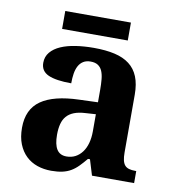

<svg xmlns="http://www.w3.org/2000/svg" viewBox="-79 -755 757 835"><g transform="rotate(10 299.5 -337.5)"><path d="M200.2 -148.9Q200.2 -106 213.9 -84.5Q227.5 -63 256.8 -63Q278.3 -63 295.7 -72Q313 -81.1 325.4 -97.7Q337.9 -114.3 344.5 -137.9Q351.1 -161.6 351.1 -190.9V-266.1L306.2 -263.2Q276.4 -261.7 255.9 -253.7Q235.4 -245.6 223.1 -231.4Q210.9 -217.3 205.6 -196.8Q200.2 -176.3 200.2 -148.9ZM289.1 -487.8Q270 -487.8 257.1 -479.7Q244.1 -471.7 236.3 -457.3Q228.5 -442.9 225.3 -423.1Q222.2 -403.3 222.2 -379.9Q154.8 -379.9 120.8 -395Q86.9 -410.2 86.9 -446.8Q86.9 -474.1 103.3 -493.7Q119.6 -513.2 147.7 -525.4Q175.8 -537.6 213.1 -543.2Q250.5 -548.8 293 -548.8Q345.7 -548.8 385 -539.8Q424.3 -530.8 450.4 -510.7Q476.6 -490.7 489.7 -458.3Q502.9 -425.8 502.9 -378.9V-124Q502.9 -103.5 506.1 -89.8Q509.3 -76.2 516.1 -68.1Q522.9 -60.1 534.7 -56.6Q546.4 -53.2 563 -53.2H566.9V0H380.9L359.9 -68.8H351.1Q334.5 -48.8 319.8 -33.9Q305.2 -19 288.6 -9.3Q272 0.5 251.2 5.1Q230.5 9.8 202.1 9.8Q168.9 9.8 140.4 0Q111.8 -9.8 90.6 -30Q69.3 -50.3 57.1 -80.8Q44.9 -111.3 44.9 -152.8Q44.9 -234.4 100.8 -273.4Q156.7 -312.5 269 -315.9L351.1 -318.8V-374Q351.1 -398.9 349.1 -419.9Q347.2 -440.9 340.8 -456.1Q334.5 -471.2 322 -479.5Q309.6 -487.8 289.1 -487.8ZM432.1 -606H142.1V-685.1H432.1Z"/></g></svg>

Font: Droids
Style: b
Weight: 700
Foundry: Ascender Corporation
Version: Version 1.00 build 113